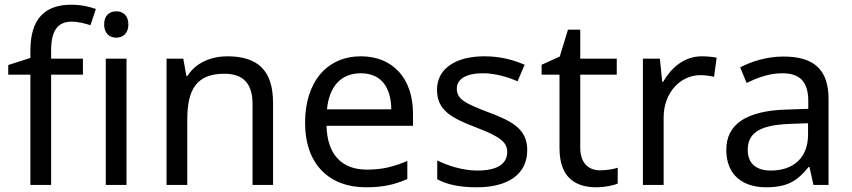

<svg xmlns="http://www.w3.org/2000/svg" viewBox="-20 -785 3618 815"><path d="M332 -468V-536H197V-571C197 -655 225 -693 284 -693C313 -693 342 -685 364 -678L387 -747C361 -756 325 -765 283 -765C173 -765 109 -708 109 -570V-539L15 -509V-468H109V0H197V-468Z M474 -737C445 -737 422 -720 422 -681C422 -643 445 -625 474 -625C501 -625 525 -643 525 -681C525 -720 501 -737 474 -737ZM517 -536H429V0H517Z M945 -546C877 -546 811 -519 776 -463H771L758 -536H687V0H775V-278C775 -403 813 -472 932 -472C1014 -472 1052 -429 1052 -343V0H1139V-349C1139 -487 1073 -546 945 -546Z M1512 -546C1370 -546 1275 -440 1275 -264C1275 -85 1380 10 1533 10C1606 10 1654 -1 1709 -25V-102C1653 -78 1605 -65 1537 -65C1430 -65 1369 -130 1366 -251H1733V-304C1733 -450 1649 -546 1512 -546ZM1511 -474C1600 -474 1640 -412 1641 -321H1368C1377 -417 1427 -474 1511 -474Z M2218 -148C2218 -234 2159 -269 2057 -307C1954 -346 1919 -364 1919 -409C1919 -449 1958 -474 2030 -474C2082 -474 2132 -459 2177 -440L2207 -510C2157 -532 2101 -546 2036 -546C1916 -546 1835 -495 1835 -404C1835 -316 1897 -284 2001 -244C2106 -204 2133 -180 2133 -140C2133 -92 2095 -61 2006 -61C1943 -61 1878 -83 1836 -104V-24C1877 -2 1929 10 2004 10C2135 10 2218 -44 2218 -148Z M2527 -62C2478 -62 2443 -93 2443 -158V-468H2598V-536H2443V-659H2391L2356 -545L2279 -510V-468H2355V-156C2355 -26 2428 10 2512 10C2544 10 2583 3 2602 -6V-73C2585 -67 2553 -62 2527 -62Z M2959 -546C2884 -546 2829 -497 2795 -438H2791L2781 -536H2709V0H2797V-286C2797 -394 2870 -466 2953 -466C2971 -466 2994 -463 3011 -459L3022 -540C3004 -544 2979 -546 2959 -546Z M3305 -545C3235 -545 3169 -524 3122 -499L3149 -433C3193 -454 3244 -474 3300 -474C3370 -474 3411 -444 3411 -355V-323L3320 -320C3145 -315 3063 -256 3063 -149C3063 -40 3135 10 3232 10C3322 10 3365 -17 3412 -76H3416L3433 0H3497V-365C3497 -490 3435 -545 3305 -545ZM3331 -259 3410 -262V-214C3410 -110 3342 -61 3252 -61C3194 -61 3154 -88 3154 -148C3154 -216 3197 -254 3331 -259Z"/></svg>

Font: Noto Sans EgyptHiero
Style: Regular
Weight: 400
Designer: Monotype Design Team
Foundry: Monotype Imaging Inc.
Version: Version 2.002